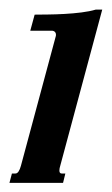

<svg xmlns="http://www.w3.org/2000/svg" viewBox="-23 -747 238 409"><path d="M95.7 -669.4Q96.2 -670.4 96.2 -672.9Q96.2 -676.8 93.8 -679.2Q91.3 -681.6 86.9 -681.6H41.5L50.8 -715.8Q62.5 -715.8 79.3 -716.1Q96.2 -716.3 114.5 -717.3Q132.8 -718.3 150.4 -720.5Q168 -722.7 181.2 -726.6H194.8L105.5 -394.5Q104.5 -391.1 104 -388.7Q103.5 -386.2 103.5 -383.8Q103.5 -377.4 108.4 -377.4H116.2L111.3 -357.4H-2.9L2.4 -377.4H9.8Q13.7 -377.4 16.6 -381.8Q19.5 -386.2 21.5 -393.6Z"/></svg>

Font: Arian AMU Serif
Style: Bold Italic
Weight: 700
Italic angle: -15°
Designer: Ruben Hakobyan (Tarumian)
Foundry: Ruben Hakobyan (Tarumian)
Version: Version 1.002